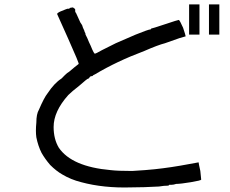

<svg xmlns="http://www.w3.org/2000/svg" viewBox="-20 -809 1040 869"><path d="M312.5 -773.4Q320.3 -769.5 320.3 -765.6Q320.3 -761.7 320.3 -757.8Q320.3 -753.9 324.2 -750Q328.1 -742.2 343.8 -707L351.6 -695.3L355.5 -683.6Q363.3 -668 363.3 -664.1Q367.2 -660.2 367.2 -652.3L371.1 -644.5L375 -636.7Q382.8 -617.2 390.6 -601.6Q406.2 -562.5 410.2 -566.4Q414.1 -566.4 441.4 -582Q472.7 -597.7 503.9 -613.3Q531.2 -625 593.8 -652.3Q652.3 -675.8 660.2 -675.8Q664.1 -675.8 664.1 -679.7Q668 -679.7 726.6 -699.2Q785.2 -718.8 789.1 -718.8Q793 -718.8 808.6 -683.6Q820.3 -648.4 820.3 -644.5Q820.3 -644.5 793 -636.7Q761.7 -625 726.6 -613.3Q695.3 -605.5 632.8 -578.1Q507.8 -531.2 410.2 -472.7L402.3 -468.8L398.4 -464.8Q390.6 -464.8 386.7 -460.9Q382.8 -453.1 378.9 -453.1Q375 -453.1 339.8 -421.9Q304.7 -394.5 289.1 -378.9Q222.7 -304.7 222.7 -234.4Q222.7 -179.7 246.1 -140.6Q304.7 -54.7 480.5 -39.1Q511.7 -35.2 578.1 -35.2Q644.5 -39.1 679.7 -43Q753.9 -50.8 835.9 -66.4Q878.9 -74.2 878.9 -74.2Q878.9 -70.3 886.7 -35.2Q890.6 3.9 890.6 3.9Q890.6 7.8 843.8 15.6Q796.9 23.4 777.3 23.4Q765.6 27.3 757.8 27.3H746.1L742.2 31.2Q722.7 31.2 699.2 35.2Q628.9 39.1 574.2 39.1Q449.2 43 347.7 15.6Q300.8 3.9 261.7 -19.5Q234.4 -35.2 207 -62.5Q183.6 -89.8 168 -117.2Q152.3 -148.4 144.5 -187.5Q140.6 -214.8 144.5 -253.9Q144.5 -293 156.2 -312.5Q179.7 -367.2 195.3 -386.7Q226.6 -433.6 257.8 -453.1L265.6 -460.9L273.4 -468.8Q285.2 -480.5 293 -484.4Q320.3 -507.8 335.9 -519.5Q339.8 -519.5 289.1 -632.8Q238.3 -746.1 238.3 -746.1Q242.2 -753.9 265.6 -761.7Q273.4 -765.6 285.2 -769.5H293Q296.9 -773.4 296.9 -773.4Q312.5 -777.3 312.5 -773.4ZM925.8 -789.1H972.7V-652.3H925.8ZM835.9 -789.1H882.8V-652.3H835.9Z"/></svg>

Font: 和音 by 宁静之雨，公众号njzyshare
Style: Regular
Weight: 400
Designer: Steve Matteson
Foundry: Ascender Corporation
Version: Version 6.00;June 8, 2018;FontCreator 11.0.0.2388 32-bit